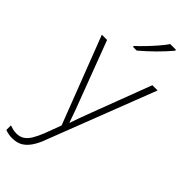

<svg xmlns="http://www.w3.org/2000/svg" viewBox="-321 -805 1086 1086"><g transform="rotate(45 222.5 -261.5)"><path d="M0 -530H42L175 -178Q187 -148 195.5 -124Q204 -100 210.5 -81.5Q217 -63 222 -49H224Q231 -71 242 -101.5Q253 -132 269 -174L404 -530H446L199 108Q183 153 163 183Q143 213 117.5 228Q92 243 55 243Q40 243 26.5 240.5Q13 238 -1 233V196Q13 201 25 204Q37 207 53 207Q80 207 99 195Q118 183 133.5 158Q149 133 165 93L202 -6ZM357 -759Q343 -742 325 -722.5Q307 -703 286.5 -682.5Q266 -662 244.5 -642.5Q223 -623 203 -606H173V-613Q195 -633 221.5 -660.5Q248 -688 272.5 -716.5Q297 -745 311 -766H357Z"/></g></svg>

Font: Noto Sans Hebrew Thin ExtraLight
Style: Regular
Weight: 250
Version: Version 3.001